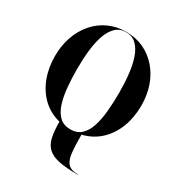

<svg xmlns="http://www.w3.org/2000/svg" viewBox="-229 -910 1220 1310"><g transform="rotate(30 381.0 -255.0)"><path d="M581 247.5V250Q488.5 250 431.2 238Q374 226 343.8 197.8Q313.5 169.5 302.5 121Q291.5 72.5 291.5 -1Q212 -21 156 -74.2Q100 -127.5 70.5 -205Q41 -282.5 41 -375Q41 -456.5 65.5 -526.8Q90 -597 135 -649.2Q180 -701.5 242.5 -730.8Q305 -760 381.5 -760Q457.5 -760 519.8 -730.8Q582 -701.5 627.2 -649.2Q672.5 -597 696.8 -526.8Q721 -456.5 721 -375Q721 -281.5 691 -203.5Q661 -125.5 603.8 -72.2Q546.5 -19 466 0.5Q466 89.5 472.2 144Q478.5 198.5 502.8 223Q527 247.5 581 247.5ZM381.5 -757.5Q333 -757.5 301 -727.2Q269 -697 250.2 -644Q231.5 -591 223.8 -521.8Q216 -452.5 216 -375Q216 -297.5 222.5 -228.2Q229 -159 246.5 -106Q264 -53 296.5 -22.8Q329 7.5 381.5 7.5Q433.5 7.5 466 -22.8Q498.5 -53 515.8 -106Q533 -159 539.5 -228.2Q546 -297.5 546 -375Q546 -452.5 538.2 -521.8Q530.5 -591 512 -644Q493.5 -697 461.5 -727.2Q429.5 -757.5 381.5 -757.5Z"/></g></svg>

Font: Bodoni* 72pt
Style: Bold
Weight: 700
Version: Version 2.3